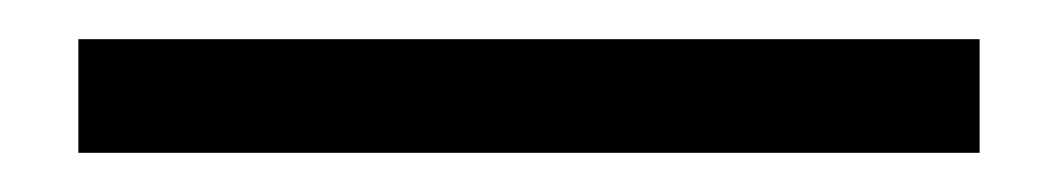

<svg xmlns="http://www.w3.org/2000/svg" viewBox="-20 -20 540 98"><path d="M20 58V0H480V58Z"/></svg>

Font: Nunito Sans Medium
Style: Regular
Weight: 500
Designer: Vernon Adams
Foundry: Vernon Adams
Version: Version 3.101; ttfautohint (v1.8.4.7-5d5b);gftools[0.9.27]